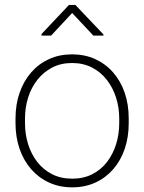

<svg xmlns="http://www.w3.org/2000/svg" viewBox="-20 -762 594 791"><path d="M43.9 -254.9V-273.4Q43.9 -331.5 60.8 -379.9Q77.6 -428.2 108.4 -463.6Q139.2 -499 181.9 -518.6Q224.6 -538.1 276.9 -538.1Q329.1 -538.1 372.1 -518.6Q415 -499 446 -463.6Q477.1 -428.2 493.7 -379.9Q510.3 -331.5 510.3 -273.4V-254.9Q510.3 -196.8 493.7 -148.4Q477.1 -100.1 446.3 -64.7Q415.5 -29.3 372.8 -9.8Q330.1 9.8 277.8 9.8Q225.1 9.8 182.4 -9.8Q139.6 -29.3 108.6 -64.7Q77.6 -100.1 60.8 -148.4Q43.9 -196.8 43.9 -254.9ZM83 -273.4V-254.9Q83 -209 95.9 -167.7Q108.9 -126.5 133.8 -94.5Q158.7 -62.5 194.8 -44.2Q231 -25.9 277.8 -25.9Q323.7 -25.9 359.9 -44.2Q396 -62.5 420.7 -94.5Q445.3 -126.5 458.3 -167.7Q471.2 -209 471.2 -254.9V-273.4Q471.2 -318.4 458.3 -359.4Q445.3 -400.4 420.4 -432.6Q395.5 -464.8 359.4 -483.6Q323.2 -502.4 276.9 -502.4Q230.5 -502.4 194.6 -483.6Q158.7 -464.8 133.5 -432.6Q108.4 -400.4 95.7 -359.4Q83 -318.4 83 -273.4ZM290.5 -741.7 406.2 -620.1V-615.2H364.7L277.3 -708.5L190.4 -615.2H150.9V-621.6L264.2 -741.7Z"/></svg>

Font: Roboto ExtraLight
Style: Regular
Weight: 250
Designer: Christian Robertson
Foundry: Google
Version: Version 3.009; 2024